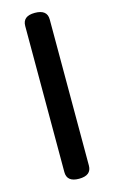

<svg xmlns="http://www.w3.org/2000/svg" viewBox="-124 -846 531 900"><g transform="rotate(-15 141.5 -396.5)"><path d="M203 -42Q203 6 143 6Q84 6 84 -42V-751Q84 -799 143 -799Q203 -799 203 -751Z"/></g></svg>

Font: Gugi
Style: Regular
Weight: 400
Designer: HBKIM, TJKIM
Foundry: TAE System & Typefaces Co.
Version: Version 3.00